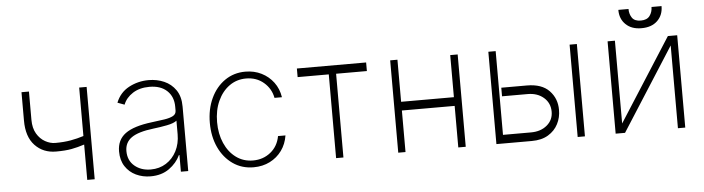

<svg xmlns="http://www.w3.org/2000/svg" viewBox="-46 -921 4145 1130"><g transform="rotate(-5 2026.5 -356.0)"><path d="M474.4 -545.5V0H430.4V-208.8Q391 -196 354.2 -189.1Q317.5 -182.2 262.4 -182.2Q186.4 -182.2 138 -233.3Q89.5 -284.4 89.8 -380.7V-547.9H133.9V-380.7Q133.9 -331.7 153.4 -298.8Q172.9 -266 202.6 -249.5Q232.2 -233 262.4 -233Q313.2 -233 353.5 -240.2Q393.8 -247.5 430.4 -259.2V-545.5Z M804.3 11.7Q757.5 11.7 718 -7.1Q678.6 -25.9 655 -62.1Q631.4 -98.4 631.4 -150.2Q631.4 -218.4 680.9 -255.1Q730.5 -291.9 839.5 -305Q881 -310 913.7 -315Q946.4 -320 965 -330.1Q983.7 -340.2 983.7 -361.2V-383.9Q983.7 -443.2 946 -478.5Q908.4 -513.8 842.3 -513.8Q784.1 -513.8 744 -488.1Q703.8 -462.4 687.9 -421.9L647 -437.1Q670.5 -496.1 724.3 -524.9Q778.1 -553.6 841.3 -553.6Q889.9 -553.6 932.2 -535.3Q974.4 -517 1000.7 -478.9Q1027 -440.7 1027 -381V0H983.7V-98.4H980.5Q959.2 -52.6 914.2 -20.4Q869.3 11.7 804.3 11.7ZM808.6 -28.4Q859.7 -28.4 899.3 -53.4Q938.9 -78.5 961.3 -122.2Q983.7 -165.8 983.7 -221.2V-301.5Q966.6 -287.3 925.2 -279.3Q883.9 -271.3 843.8 -266.7Q754.3 -256 714.5 -227.8Q674.7 -199.6 674.7 -148.8Q674.7 -93 713.1 -60.7Q751.4 -28.4 808.6 -28.4Z M1413 11.4Q1343.4 11.4 1290.5 -25.6Q1237.6 -62.5 1207.9 -126.2Q1178.3 -190 1178.3 -271Q1178.3 -351.9 1208.1 -415.8Q1237.9 -479.8 1290.8 -516.7Q1343.8 -553.6 1412.6 -553.6Q1464.5 -553.6 1507.3 -532.3Q1550.1 -511 1578.3 -473.2Q1606.5 -435.4 1614.3 -384.9H1570.3Q1560 -440 1517.2 -476.6Q1474.4 -513.1 1413 -513.1Q1357.6 -513.1 1314.3 -482.1Q1271 -451 1246.1 -396.5Q1221.2 -342 1221.2 -271.7Q1221.2 -202.4 1245.4 -147.4Q1269.5 -92.3 1312.9 -60.5Q1356.2 -28.8 1413 -28.8Q1473 -28.8 1516.9 -64.3Q1560.7 -99.8 1571.4 -159.1H1615.4Q1607.6 -108.7 1579.9 -70.3Q1552.2 -32 1509.2 -10.3Q1466.3 11.4 1413 11.4Z M1716.6 -494.7V-545.5H2125.7V-494.7H1943.9V0H1900.6V-494.7Z M2622.5 -296.9V-545.5H2666.5V0H2622.5V-245.4H2310.7V0H2267.8V-545.5H2310.7V-296.9Z M2905.2 -328.1H3056.5Q3144.2 -328.1 3188.4 -281.8Q3232.6 -235.4 3232.2 -168.7Q3232.6 -124.3 3212.9 -85.8Q3193.2 -47.2 3154.1 -23.6Q3115.1 0 3056.5 0H2847.7V-545.5H2891V-50.8H3056.5Q3114.3 -50.8 3151.3 -81.9Q3188.2 -112.9 3188.2 -161.6Q3188.2 -212.7 3151.3 -245Q3114.3 -277.3 3056.5 -277.3H2905.2ZM3327.8 0V-545.5H3370.7V0Z M3595.5 -56.5 3908.4 -545.5H3963.4V0H3920.1V-489L3607.6 0H3552.2V-545.5H3595.5ZM3827.4 -724.4H3886.7Q3886.7 -671.2 3852.3 -638Q3817.8 -604.8 3757.8 -605.1Q3699.9 -604.8 3665.5 -638Q3631 -671.2 3631.4 -724.4H3691.4Q3691.4 -694.2 3706.3 -672.2Q3721.2 -650.2 3757.8 -650.2Q3794.7 -650.2 3810.9 -672.4Q3827.1 -694.6 3827.4 -724.4Z"/></g></svg>

Font: Inter UI Extra Light
Style: Regular
Weight: 200
Designer: Rasmus Andersson
Foundry: rsms
Version: 3.2;8d6f07862